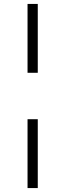

<svg xmlns="http://www.w3.org/2000/svg" viewBox="-20 -762 332 976"><path d="M120 -392V-742H172V-392ZM120 194V-156H172V194Z"/></svg>

Font: Montserrat-Alt1 Light
Style: Regular
Weight: 300
Designer: Differentunic
Foundry: Differentunic
Version: Version 7.222